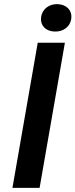

<svg xmlns="http://www.w3.org/2000/svg" viewBox="-20 -906 364 926"><path d="M40 0H171L293 -700H162ZM241 -754C284 -751 320 -777 324 -819C328 -856 301 -884 259 -886C216 -888 182 -861 178 -821C174 -784 199 -756 241 -754Z"/></svg>

Font: Fixel Display 20240404 SemiBold
Style: Italic
Weight: 600
Italic angle: -10°
Designer: AlfaBravo + MacPaw
Foundry: Kyrylo Tkachov, Marchela Mozhyna, Serhii Makarenko, Maria Weinstein, Zakhar Kryvoshyya
Version: Version 1.211;Glyphs 3.2 (3225)